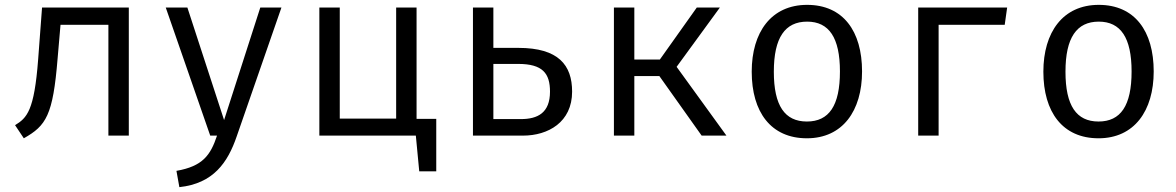

<svg xmlns="http://www.w3.org/2000/svg" viewBox="-20 -558 4840 790"><path d="M510 -527H153L137 -314C121 -102 91 -73 42 -43L78 11C170 -41 198 -83 217 -317L229 -456H426V0H510Z M1138 -527H1051L902 -64L751 -527H662L845 0H873C846 81 814 126 706 145L718 212C858 197 917 111 954 3Z M1694 -69V-527H1610V-70H1378V-527H1294V0H1691L1705 147H1775V-69Z M2010 -527H1926V0H2132C2235 0 2334 -55 2334 -181C2334 -290 2278 -361 2113 -361H2010ZM2112 -295C2213 -295 2243 -256 2243 -181C2243 -94 2193 -68 2123 -68H2010V-295Z M2506 0H2590V-245H2693L2867 0H2969L2764 -283L2942 -527H2847L2695 -313H2590V-527H2506Z M3301 -538C3153 -538 3073 -425 3073 -263C3073 -97 3152 11 3300 11C3447 11 3527 -102 3527 -264C3527 -430 3449 -538 3301 -538ZM3301 -469C3391 -469 3436 -403 3436 -264C3436 -123 3391 -58 3300 -58C3209 -58 3164 -123 3164 -263C3164 -403 3210 -469 3301 -469Z M3842 0V-456H4114L4124 -527H3758V0Z M4501 -538C4353 -538 4273 -425 4273 -263C4273 -97 4352 11 4500 11C4647 11 4727 -102 4727 -264C4727 -430 4649 -538 4501 -538ZM4501 -469C4591 -469 4636 -403 4636 -264C4636 -123 4591 -58 4500 -58C4409 -58 4364 -123 4364 -263C4364 -403 4410 -469 4501 -469Z"/></svg>

Font: FiraMono Nerd Font
Style: Regular
Weight: 400
Designer: Carrois Corporate & Edenspiekermann AG
Foundry: Carrois Corporate GbR & Edenspiekermann AG
Version: Version 003.206;Nerd Fonts 3.3.0